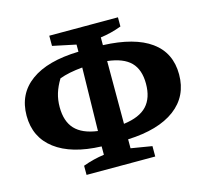

<svg xmlns="http://www.w3.org/2000/svg" viewBox="-100 -782 976 910"><g transform="rotate(-15 388.5 -327.5)"><path d="M216 14V-31Q268 -50 320 -57V-98Q174 -103 94 -163.5Q14 -224 14 -330Q14 -437 95.5 -496.5Q177 -556 330 -560V-595L216 -619V-669H553V-624Q503 -605 450 -598V-560Q604 -554 683.5 -496.5Q763 -439 763 -333Q763 -226 681.5 -165Q600 -104 450 -98V-54L553 -37V14ZM176 -329Q176 -259 211.5 -221Q247 -183 322 -173L328 -483Q260 -477 215 -460Q195 -427 185.5 -396Q176 -365 176 -329ZM600 -331Q600 -400 564 -436.5Q528 -473 450 -482V-174Q528 -184 564 -222.5Q600 -261 600 -331Z"/></g></svg>

Font: Piazzolla SC
Style: Bold
Weight: 700
Designer: Juan Pablo del Peral
Foundry: Huerta Tipografica
Version: Version 1.330